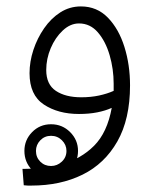

<svg xmlns="http://www.w3.org/2000/svg" viewBox="-20 -347 490 598"><path d="M78 231Q71 231 66.5 231Q62 231 54 230L50 179Q116 179 174 163.5Q232 148 273 107Q314 66 328 -11Q308 -2 282.5 3Q257 8 226 8Q161 8 116.5 -21.5Q72 -51 72 -119Q72 -155 84 -191.5Q96 -228 117.5 -259Q139 -290 168 -308.5Q197 -327 232 -327Q282 -327 316 -292Q350 -257 367.5 -201Q385 -145 385 -81Q385 24 345.5 93.5Q306 163 237 197Q168 231 78 231ZM124 -129Q124 -84 154 -64Q184 -44 233 -44Q263 -44 288.5 -49.5Q314 -55 334 -64Q334 -75 334 -86Q334 -132 321.5 -175Q309 -218 285 -246Q261 -274 226 -274Q199 -274 175.5 -252Q152 -230 138 -197Q124 -164 124 -129ZM139 207Q104 207 80 182.5Q56 158 56 123Q56 89 80 64.5Q104 40 139 40Q174 40 198.5 64.5Q223 89 223 123Q223 158 198 182.5Q173 207 139 207ZM139 170Q158 170 172.5 156.5Q187 143 187 123Q187 104 173 90Q159 76 139 76Q119 76 105.5 90Q92 104 92 123Q92 143 105.5 156.5Q119 170 139 170Z"/></svg>

Font: Noto Sans Arabic Light
Style: Regular
Weight: 300
Designer: Monotype Design Team, Nadine Chahine, Nizar Qandah and Khaled Hosny
Foundry: Monotype Imaging Inc.
Version: Version 2.012; ttfautohint (v1.8.4.7-5d5b)